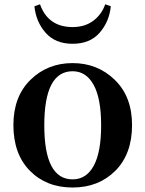

<svg xmlns="http://www.w3.org/2000/svg" viewBox="-20 -838 660 874"><path d="M310.5 15.6Q191.4 15.6 116.2 -60.5Q41 -136.7 41 -268.6Q41 -398.4 118.7 -474.6Q196.3 -550.8 310.5 -550.8Q423.8 -550.8 502.4 -474.6Q581.1 -398.4 581.1 -268.6Q581.1 -136.7 504.9 -60.5Q428.7 15.6 310.5 15.6ZM310.5 -21.5Q373 -21.5 406.7 -83.5Q440.4 -145.5 440.4 -267.6Q440.4 -389.6 406.2 -451.7Q372.1 -513.7 310.5 -513.7Q181.6 -513.7 181.6 -267.6Q181.6 -21.5 310.5 -21.5ZM136.7 -809.6 162.1 -818.4Q199.2 -714.8 310.5 -714.8Q366.2 -714.8 404.3 -743.2Q442.4 -771.5 459 -818.4L484.4 -809.6Q477.5 -739.3 433.6 -689Q389.6 -638.7 310.5 -638.7Q231.4 -638.7 187.5 -689Q143.6 -739.3 136.7 -809.6Z"/></svg>

Font: GenYoMin TW TTF Bold
Style: Regular
Weight: 700
Version: Version 1.300